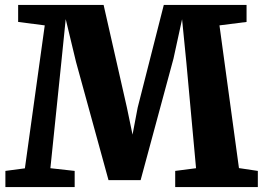

<svg xmlns="http://www.w3.org/2000/svg" viewBox="-20 -763 1074 783"><path d="M81.5 -76.5 162.5 -659.5 54 -673.5V-743H402.5L497.5 -324.5L520.5 -214L541.5 -324.5L648 -743H985.5V-673.5L875 -659.5L954.5 -77.5L1031.5 -66V0H694.5V-66L779.5 -77L740 -508L722.5 -684.5L687.5 -524L553.5 -28.5H422.5L290 -510.5L248 -685L230 -508L185.5 -77L284.5 -66V0H2V-66Z"/></svg>

Font: Merriweather Light 18pt Black
Style: Regular
Weight: 900
Version: Version 2.100